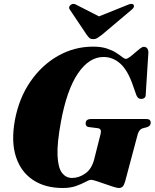

<svg xmlns="http://www.w3.org/2000/svg" viewBox="-20 -952 792 984"><path d="M457 -713Q498.5 -713 527.2 -703.5Q556 -694 575 -681.8Q594 -669.5 605.8 -660Q617.5 -650.5 625 -650.5Q632.5 -650.5 645 -659.8Q657.5 -669 671.2 -681.2Q685 -693.5 697.2 -702.8Q709.5 -712 716.5 -712Q739.5 -712 740.5 -683L727 -471Q727.5 -457.5 721.5 -451.5Q715.5 -445.5 706.5 -445Q687 -443.5 679 -464L661.5 -513.5Q635 -591.5 596.8 -625.8Q558.5 -660 510.5 -660Q437 -660 379.8 -576.2Q322.5 -492.5 292 -326.5Q272 -218 274.8 -155.5Q277.5 -93 297.5 -66.5Q317.5 -40 349.5 -40Q384.5 -40 417.5 -63.2Q450.5 -86.5 463 -136.5L496 -267.5Q502 -292 481.5 -295L434 -301Q419 -303.5 419 -319.5Q419 -342 447 -342H728.5Q743 -342 747.8 -336.5Q752.5 -331 752.5 -323Q752.5 -307.5 734.5 -300.5L710 -294Q693.5 -288.5 686 -264.5L621.5 -23Q616 -3.5 608.8 4Q601.5 11.5 588.5 11.5Q580.5 11.5 560.5 5.2Q540.5 -1 517 -9.5Q493.5 -18 473.8 -24.2Q454 -30.5 447 -30.5Q437.5 -30.5 418.5 -20Q399.5 -9.5 370.5 1Q341.5 11.5 301.5 11.5Q211 11.5 149 -29.8Q87 -71 61.8 -148.2Q36.5 -225.5 56 -334.5Q77 -448.5 135.5 -533.5Q194 -618.5 277.5 -665.8Q361 -713 457 -713ZM502 -773.5Q489 -763.5 479.5 -757.5Q470 -751.5 457.5 -751.5Q444.5 -751.5 438.2 -757.5Q432 -763.5 424.5 -773.5L338 -902.5Q332.5 -910.5 335 -917.2Q337.5 -924 343.5 -928Q356.5 -937 373 -926.5L487.5 -868L633 -926.5Q655.5 -937 664.5 -928Q667.5 -924 666 -917Q664.5 -910 655 -902.5Z"/></svg>

Font: Fraunces 72pt Black
Style: Italic
Weight: 900
Italic angle: -16°
Version: Version 1.000;[b76b70a41]